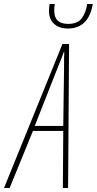

<svg xmlns="http://www.w3.org/2000/svg" viewBox="-87 -936 482 956"><path d="M86 -309 203 -606Q213 -630 219.5 -647Q226 -664 231 -678H233Q232 -664 232 -645.5Q232 -627 232 -606L228 -309ZM-67 0H-39L77 -284H228L226 0H252L257 -717H224ZM251 -794Q354 -794 375 -916H347Q341 -873 320 -845Q299 -817 252 -817Q183 -817 183 -883Q183 -903 186 -916H160Q157 -899 157 -882Q157 -840 182.5 -817Q208 -794 251 -794Z"/></svg>

Font: Noto Sans Display Condensed Thin
Style: Italic
Weight: 250
Width: 3
Italic angle: -12°
Designer: Monotype Design Team
Foundry: Monotype Imaging Inc.
Version: Version 1.900